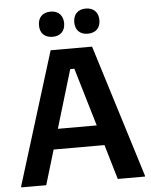

<svg xmlns="http://www.w3.org/2000/svg" viewBox="-57 -884 733 931"><g transform="rotate(-5 309.5 -418.5)"><path d="M224.2 -714.2C263.3 -714.2 285 -738.3 285 -775C285 -811.7 263.3 -836.7 224.2 -836.7C183.3 -836.7 162.5 -811.7 162.5 -775C162.5 -738.3 183.3 -714.2 224.2 -714.2ZM395 -714.2C435 -714.2 456.7 -738.3 456.7 -775C456.7 -811.7 435 -836.7 395 -836.7C355.8 -836.7 334.2 -811.7 334.2 -775C334.2 -738.3 355.8 -714.2 395 -714.2ZM130 0 180.8 -169.2H428.3L478.3 0H610.8V-5L410 -650H208.3L8.3 -5V0ZM295 -550.8H315L399.2 -267.5H210Z"/></g></svg>

Font: Familjen Grotesk SemiBold
Style: Regular
Weight: 600
Designer: Anders Wikstroem, Jonas Baeckman, Matilda Gysing, Kristian Moeller
Foundry: Familjen STHLM AB
Version: Version 2.000